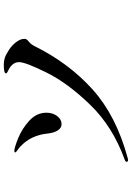

<svg xmlns="http://www.w3.org/2000/svg" viewBox="143 -864 713 1040"><g transform="rotate(-90 500.0 -344.5)"><path d="M143 -15Q143 -22 155 -26Q334 -91 452 -213Q570 -335 626.5 -449.5Q683 -564 683 -598Q683 -617 671.5 -631.5Q660 -646 643 -654Q634 -658 628 -662Q622 -666 622 -669Q622 -681 668 -681Q708 -681 737 -660Q766 -645 787.5 -619Q809 -593 809 -570Q809 -562 806 -557.5Q803 -553 796 -547Q780 -535 770 -515Q678 -329 535.5 -200.5Q393 -72 164 -10Q157 -8 152 -8Q148 -8 145.5 -10Q143 -12 143 -15ZM296 -445Q287 -534 226 -591Q219 -598 206.5 -606.5Q194 -615 194 -619Q194 -624 201 -624Q219 -624 271 -603Q323 -582 366 -542.5Q409 -503 409 -450Q409 -416 391 -392Q373 -368 347 -368Q327 -368 313.5 -388Q300 -408 296 -445Z"/></g></svg>

Font: Shippori Mincho B1 SemiBold
Style: Regular
Weight: 600
Designer: FONTDASU
Foundry: FONTDASU / Google Inc. / but / Adobe
Version: Version 3.110; ttfautohint (v1.8.3)